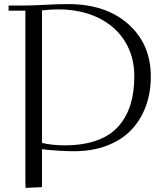

<svg xmlns="http://www.w3.org/2000/svg" viewBox="-20 -729 813 938"><path d="M22 -676.8V-702.1H104Q139.2 -702.1 201.4 -705.6Q263.7 -709 313 -709Q497.1 -709 606.9 -611.1Q716.8 -513.2 716.8 -355Q716.8 -275.4 691.9 -208.5Q667 -141.6 620.1 -93Q573.2 -44.4 502 -17.3Q430.7 9.8 341.8 9.8Q272.9 9.8 185.1 0V185.1L105 189L104 163.1V-676.8ZM185.1 -30.8Q234.9 -19 295.9 -19Q387.7 -19 454.3 -43.5Q521 -67.9 560.3 -113.8Q599.6 -159.7 617.9 -219.7Q636.2 -279.8 636.2 -356.9Q636.2 -453.1 590.3 -527.1Q544.4 -601.1 460 -642.1Q375.5 -683.1 265.1 -683.1Q230 -683.1 185.1 -678.2Z"/></svg>

Font: Dehuti
Style: Book
Weight: 400
Version: Version 1.2